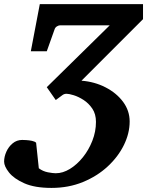

<svg xmlns="http://www.w3.org/2000/svg" viewBox="-85 -691 720 940"><path d="M615.2 -597.2 314 -295.9Q377.9 -291 431.6 -263.4Q485.4 -235.8 517.6 -192.4Q549.8 -148.9 549.8 -96.2Q549.8 -38.6 521.7 18.8Q493.7 76.2 442.4 123.8Q391.1 171.4 321 200.2Q251 229 167 229Q85 229 33.9 206.3Q-17.1 183.6 -41 153.3Q-64.9 123 -64.9 100.1Q-64.9 76.7 -54 52Q-43 27.3 -22.9 10.7Q-2.9 -5.9 23.9 -5.9Q29.8 -5.9 43.5 -5.1Q57.1 -4.4 71.3 -1.5Q85.4 1.5 91.8 7.8L105 132.8Q125 147.9 149.7 152.6Q174.3 157.2 188 157.2Q222.7 157.2 257.3 136Q292 114.7 320.8 78.9Q349.6 43 367.2 -2Q384.8 -46.9 384.8 -94.2Q384.8 -132.8 366.9 -159.2Q349.1 -185.5 324 -201.7Q298.8 -217.8 275.6 -224.9Q252.4 -231.9 241.2 -231.9Q230 -231.9 221.9 -226.3Q213.9 -220.7 188 -201.2L144 -264.2L452.1 -566.9H208Q202.1 -566.9 193.6 -561.8Q185.1 -556.6 182.1 -546.9L144 -439.9H65.9L109.9 -670.9H615.2Z"/></svg>

Font: Charis
Style: Bold Italic
Weight: 700
Italic angle: -11°
Designer: Walt Agee, Miriam Martin, Annie Olsen, Victor Gaultney, Lorna Priest, Alan Ward, Bob Hallissy, Martin Hosken, Sharon Cor
Foundry: SIL Global
Version: Version 7.000